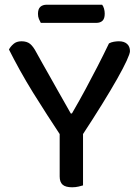

<svg xmlns="http://www.w3.org/2000/svg" viewBox="-20 -788 595 814"><path d="M327 -212H238Q211 -253 180.5 -300Q150 -347 120 -395.5Q90 -444 64 -491Q38 -538 18 -578Q24 -590 37 -601.5Q50 -613 71 -613Q94 -613 107.5 -602Q121 -591 134 -566Q144 -547 159 -521Q174 -495 191 -464.5Q208 -434 225 -404Q242 -374 256.5 -348.5Q271 -323 280 -307H285Q317 -362 343 -410.5Q369 -459 393.5 -506.5Q418 -554 442 -604Q451 -609 462.5 -611Q474 -613 484 -613Q506 -613 518.5 -602Q531 -591 531 -571Q531 -561 517 -530.5Q503 -500 477 -454Q451 -408 413 -346.5Q375 -285 327 -212ZM233 -255H332V-2Q326 0 313 3Q300 6 286 6Q258 6 245.5 -5Q233 -16 233 -40ZM388 -691H153Q149 -698 145 -707.5Q141 -717 141 -729Q141 -750 151 -759Q161 -768 178 -768H413Q418 -762 421 -751.5Q424 -741 424 -730Q424 -709 414.5 -700Q405 -691 388 -691Z"/></svg>

Font: Baloo Tamma 2 Medium
Style: Regular
Weight: 500
Designer: Divya Kowshik, Shuchita Grover and Ek Type
Foundry: Ek Type
Version: Version 1.700